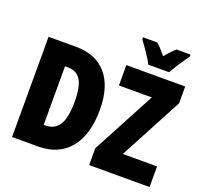

<svg xmlns="http://www.w3.org/2000/svg" viewBox="-152 -1106 1363 1285"><g transform="rotate(20 529.5 -463.5)"><path d="M243 0H59V-714H255Q396 -714 472.5 -625.5Q549 -537 549 -372Q549 -194 469 -97Q389 0 243 0ZM252 -566H230V-149H242Q309 -149 340.5 -201Q372 -253 372 -365Q372 -472 342.5 -519Q313 -566 252 -566ZM608 0V-120L847 -569H613V-714H1032V-594L794 -147H1038V0ZM993 -913Q970 -882 941.5 -838.5Q913 -795 898 -767H750Q738 -792 706.5 -839Q675 -886 654 -913V-927H756Q784 -903 824 -854Q863 -902 893 -927H993Z"/></g></svg>

Font: Noto Sans UI CondBlack
Style: Regular
Weight: 900
Width: 3
Designer: Monotype Design Team
Foundry: Monotype Imaging Inc.
Version: Version 1.001